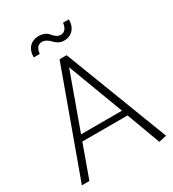

<svg xmlns="http://www.w3.org/2000/svg" viewBox="-204 -966 980 1085"><g transform="rotate(-30 286.0 -423.5)"><path d="M417 -252H150L281 -614ZM257 -680 10 0H59L136 -213H431L512 6L562 -5L303 -680ZM377 -849Q375 -826 364 -811Q353 -796 332 -796Q319 -796 307 -803.5Q295 -811 284 -825Q273 -839 256.5 -846Q240 -853 219 -853Q197 -853 178 -843.5Q159 -834 147.5 -814Q136 -794 136 -762H175Q177 -785 187.5 -800Q198 -815 220 -815Q233 -815 246 -808Q259 -801 272 -787Q285 -773 300 -765.5Q315 -758 332 -758Q355 -758 373.5 -767.5Q392 -777 403.5 -797.5Q415 -818 415 -849Z"/></g></svg>

Font: Catamaran Thin
Style: Regular
Weight: 100
Designer: Pria Ravichandran
Version: Version 2.000